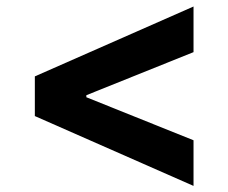

<svg xmlns="http://www.w3.org/2000/svg" viewBox="-20 -594 720 605"><path d="M589.8 -429.7V-573.5L89.8 -353.3V-228.3L589.8 -8.2V-152L252.1 -287.6V-294Z"/></svg>

Font: TID UI
Style: Bold
Weight: 700
Designer: The TID Project Authors
Foundry: Bakken & Bæck
Version: Version 1.001;hotconv 1.0.109;makeotfexe 2.5.65596